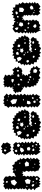

<svg xmlns="http://www.w3.org/2000/svg" viewBox="1476 -2284 840 3831"><g transform="rotate(-90 1895.5 -368.0)"><path d="M55 -71 16 -99 55 -127 19 -167 55 -207 16 -241 55 -275 35 -309 55 -343 32 -363 55 -383 34 -421 55 -459 31 -499 55 -539 27 -567 55 -595 23 -619 55 -643 34 -680 72 -700 100 -722 128 -700 154 -730 179 -700 221 -721 263 -700 293 -672 284 -632 306 -594 284 -557 301 -519 284 -481 301 -470 309 -485 353 -499 373 -535 410 -517 437 -543 466 -519 511 -547 535 -499 580 -491 594 -447 625 -434 619 -401 658 -387 631 -355 660 -318 635 -279 665 -237 635 -195 670 -173 635 -151 661 -113 635 -75 663 -51 635 -27 613 4 578 -10 552 14 526 -10 484 17 442 -10 408 -20 405 -55 385 -92 405 -130 386 -152 405 -173 385 -215 405 -256 381 -295 394 -338 363 -327 361 -359 337 -321 296 -338 307 -299 284 -264 305 -233 284 -201 304 -173 284 -146 306 -114 284 -82 301 -50 282 -18 250 13 211 -10 189 21 168 -10 142 25 116 -10 94 10ZM196 -663 171 -673 163 -648 178 -630 202 -639ZM203 -575 138 -555 107 -497 169 -447 228 -501ZM429 -489 415 -497 409 -482 417 -473 427 -477ZM568 -397 556 -404 542 -397 548 -381 565 -382ZM550 -295 490 -282 500 -213 561 -211 593 -259ZM212 -293 147 -267 143 -192 218 -177 243 -237ZM106 -257 94 -263 79 -256 87 -239 102 -244ZM624 -185 616 -190 614 -181 617 -173 625 -177ZM136 -136 116 -157 84 -141 102 -111 136 -102ZM190 -138 173 -137 174 -121 187 -107 201 -123ZM469 -135 460 -133 457 -127 462 -118 471 -124ZM545 -98 535 -103 523 -97 528 -84 543 -85ZM250 -76 222 -69V-43L244 -32L270 -50ZM163 -71 154 -74V-64L160 -58L170 -63Z M745 -657 725 -684 745 -711 767 -749 809 -740 829 -767 848 -740 890 -768 931 -740 963 -722 948 -688 972 -647 948 -606 934 -577 903 -585 872 -561 841 -585 801 -565ZM828 -703 799 -709 788 -685 801 -659 827 -674ZM873 -669 867 -672 860 -668 864 -658 873 -660ZM740 -35 717 -71 740 -107 715 -135 740 -162 708 -186 740 -210 718 -248 740 -286 703 -310 740 -334 720 -358 740 -381 710 -409 740 -437 720 -457 740 -477 749 -508 781 -510 805 -535 829 -510 862 -535 896 -510 924 -525 948 -505 977 -469 953 -429 975 -405 953 -381 980 -342 953 -302 989 -276 953 -250 984 -222 953 -194 991 -154 953 -115 991 -79 953 -43 962 -10H928L898 21L868 -10L837 16L805 -10L781 22ZM808 -493 781 -481 775 -457 799 -439 828 -462ZM926 -445 894 -449 878 -416 908 -388 944 -412ZM871 -381 812 -388 767 -357 800 -305 847 -327ZM922 -341 915 -344 907 -342 910 -333H919ZM862 -250 813 -244 807 -199 843 -179 883 -203ZM912 -142 892 -150 879 -129 898 -114 915 -124ZM827 -140H798L801 -107L829 -101L852 -124ZM869 -89 861 -85 866 -78 872 -77 875 -84ZM942 -69 922 -83 911 -64 912 -41 934 -49Z M1310 0 1279 32 1254 -6 1210 17 1185 -26 1149 -12 1143 -50 1092 -54V-105L1047 -118L1067 -160L1032 -188L1055 -227L1033 -252L1054 -278L1023 -304L1059 -322L1044 -365L1082 -391L1075 -424L1108 -432L1105 -476L1149 -470L1170 -515L1218 -504L1230 -546L1261 -514L1293 -537L1329 -520L1370 -549L1405 -513L1448 -534L1470 -491L1504 -502L1511 -467L1551 -461L1556 -421L1595 -413L1582 -376L1620 -351L1600 -310L1641 -294L1604 -270L1600 -234L1571 -211L1549 -196L1527 -211L1496 -195L1464 -211L1440 -191L1416 -211L1374 -195L1333 -211L1318 -176H1280L1303 -163L1294 -138L1329 -162L1370 -152L1400 -176L1433 -157L1467 -182L1500 -157L1538 -179L1575 -157L1597 -126L1571 -98L1566 -61L1528 -56L1507 -14L1461 -21L1442 11L1410 -7L1373 31ZM1302 -441 1279 -470 1242 -458 1241 -414 1280 -416ZM1201 -396 1177 -453 1109 -430 1133 -376 1174 -352ZM1349 -441 1338 -437 1330 -423 1349 -413 1355 -430ZM1445 -427 1406 -438 1391 -410 1403 -389 1439 -384ZM1323 -316 1343 -332 1363 -316 1355 -338 1379 -339 1355 -353 1369 -377 1346 -378 1337 -399 1323 -377 1299 -390 1301 -367 1281 -355 1292 -335ZM1244 -320 1227 -313 1230 -297 1245 -288 1257 -304ZM1489 -295 1474 -308 1458 -292 1468 -272 1490 -275ZM1553 -300 1541 -299V-287L1551 -282L1562 -291ZM1285 -292H1273L1265 -281L1277 -274L1289 -279ZM1117 -264 1083 -247 1098 -211 1131 -213 1135 -241ZM1294 -246 1276 -242 1285 -225 1302 -219 1309 -237ZM1499 -143 1467 -144 1462 -112 1487 -105 1515 -115ZM1221 -129 1192 -135 1177 -117 1191 -100 1219 -96ZM1351 -98 1335 -89 1337 -70 1357 -68 1362 -84Z M1696 -18 1670 -46 1694 -75 1666 -103 1694 -131 1665 -159 1694 -187 1663 -229 1694 -271 1669 -313 1694 -355 1660 -383 1694 -411 1657 -445 1694 -479 1671 -509 1694 -539 1673 -561 1694 -583 1658 -621 1694 -659 1696 -694 1731 -700 1753 -726 1775 -700 1810 -722 1846 -700 1880 -713 1907 -687 1946 -654 1907 -619 1940 -581 1907 -543 1936 -503 1907 -463 1932 -433 1907 -403 1943 -369 1907 -335 1940 -297 1907 -259 1930 -235 1907 -211 1929 -185 1907 -159 1942 -127 1907 -95 1933 -61 1907 -27 1896 11 1862 -10 1820 27 1779 -10 1745 18ZM1814 -655 1804 -646V-635L1816 -631L1824 -643ZM1887 -629H1874L1872 -618L1880 -613L1891 -616ZM1795 -581 1731 -542 1749 -473 1830 -444 1833 -527ZM1838 -328 1819 -331 1808 -324 1810 -309 1826 -312ZM1802 -246 1743 -252 1728 -208 1752 -170 1790 -193ZM1862 -154 1840 -143 1837 -121 1859 -115 1877 -131ZM1804 -109 1782 -126 1755 -109 1766 -76 1801 -78ZM1836 -51 1820 -60 1810 -53 1807 -39 1826 -33Z M2301 -11 2256 19 2221 -23 2194 -7 2184 -37 2155 -29 2150 -59 2106 -65 2110 -109 2078 -122 2096 -151 2067 -191 2089 -235 2056 -267 2089 -299 2057 -320 2074 -355 2043 -324 2012 -355 1973 -371 1983 -411 1959 -431 1983 -450 1946 -477 1985 -502 1999 -528 2023 -510 2043 -546 2062 -510 2058 -541 2089 -538 2054 -569 2089 -600 2067 -632 2089 -663 2067 -696 2106 -700 2128 -723 2150 -700 2176 -722 2201 -700 2241 -721 2281 -700 2325 -685 2298 -648 2323 -608 2298 -569 2330 -549 2298 -530 2330 -542 2318 -510 2350 -530 2382 -510 2417 -543 2446 -505 2471 -480 2451 -450 2490 -421 2451 -392 2449 -363 2422 -355 2394 -340 2366 -355 2332 -337 2298 -355 2334 -319 2298 -283 2321 -259 2298 -235 2337 -220 2331 -178 2352 -194 2371 -175 2391 -199 2410 -175 2445 -170 2459 -138 2494 -114 2459 -91 2498 -56 2459 -23 2444 18 2411 -10 2370 16ZM2237 -556 2198 -560 2159 -543 2192 -516 2230 -510ZM2125 -498 2118 -508 2110 -502 2109 -494 2118 -488ZM2418 -433 2403 -453 2382 -440 2384 -417 2409 -409ZM2308 -444 2276 -432 2288 -399 2315 -406 2337 -428ZM2143 -424 2123 -438 2106 -420 2113 -396 2139 -399ZM2241 -372 2220 -391 2205 -368 2210 -341 2232 -354ZM2186 -227 2173 -241 2157 -225 2169 -208 2186 -212ZM2236 -205 2220 -217 2209 -204 2210 -186 2226 -192ZM2294 -190 2275 -203 2255 -189 2263 -164 2289 -167ZM2243 -119 2239 -129 2227 -125 2226 -112 2239 -109ZM2423 -120 2364 -123 2357 -65 2400 -42 2437 -71Z M2788 0 2757 32 2732 -6 2688 17 2663 -26 2627 -12 2621 -50 2570 -54V-105L2525 -118L2545 -160L2510 -188L2533 -227L2511 -252L2532 -278L2501 -304L2537 -322L2522 -365L2560 -391L2553 -424L2586 -432L2583 -476L2627 -470L2648 -515L2696 -504L2708 -546L2739 -514L2771 -537L2807 -520L2848 -549L2883 -513L2926 -534L2948 -491L2982 -502L2989 -467L3029 -461L3034 -421L3073 -413L3060 -376L3098 -351L3078 -310L3119 -294L3082 -270L3078 -234L3049 -211L3027 -196L3005 -211L2974 -195L2942 -211L2918 -191L2894 -211L2852 -195L2811 -211L2796 -176H2758L2781 -163L2772 -138L2807 -162L2848 -152L2878 -176L2911 -157L2945 -182L2978 -157L3016 -179L3053 -157L3075 -126L3049 -98L3044 -61L3006 -56L2985 -14L2939 -21L2920 11L2888 -7L2851 31ZM2780 -441 2757 -470 2720 -458 2719 -414 2758 -416ZM2679 -396 2655 -453 2587 -430 2611 -376 2652 -352ZM2827 -441 2816 -437 2808 -423 2827 -413 2833 -430ZM2923 -427 2884 -438 2869 -410 2881 -389 2917 -384ZM2801 -316 2821 -332 2841 -316 2833 -338 2857 -339 2833 -353 2847 -377 2824 -378 2815 -399 2801 -377 2777 -390 2779 -367 2759 -355 2770 -335ZM2722 -320 2705 -313 2708 -297 2723 -288 2735 -304ZM2967 -295 2952 -308 2936 -292 2946 -272 2968 -275ZM3031 -300 3019 -299V-287L3029 -282L3040 -291ZM2763 -292H2751L2743 -281L2755 -274L2767 -279ZM2595 -264 2561 -247 2576 -211 2609 -213 2613 -241ZM2772 -246 2754 -242 2763 -225 2780 -219 2787 -237ZM2977 -143 2945 -144 2940 -112 2965 -105 2993 -115ZM2699 -129 2670 -135 2655 -117 2669 -100 2697 -96ZM2829 -98 2813 -89 2815 -70 2835 -68 2840 -84Z M3172 -51 3150 -77 3172 -103 3144 -129 3172 -154 3137 -176 3172 -198 3141 -224 3172 -250 3143 -278 3172 -306 3144 -340 3172 -374 3148 -409 3172 -445 3165 -485 3197 -510 3239 -539 3280 -510 3302 -545 3324 -510 3361 -506 3381 -475 3401 -517 3435 -485 3457 -525 3501 -513 3520 -555 3549 -520 3585 -551 3612 -512 3657 -534 3666 -486 3722 -477 3718 -420 3753 -407 3733 -375 3769 -336 3741 -291 3761 -257 3741 -223 3767 -195 3741 -167 3767 -141 3741 -115 3777 -93 3741 -71 3754 -32 3720 -10 3680 20 3640 -10 3615 25 3589 -10 3547 16 3516 -23 3500 -46 3516 -71 3501 -108 3516 -146 3501 -179 3516 -213 3494 -237 3516 -260 3499 -284 3515 -308 3481 -323 3472 -359 3451 -322 3418 -350 3426 -314 3396 -292 3416 -252 3396 -213 3416 -189 3396 -165 3423 -128 3396 -90 3417 -67 3396 -43 3379 -12 3343 -10 3306 18 3268 -10 3248 18 3229 -10 3209 29ZM3263 -458 3244 -493 3211 -464 3226 -430 3264 -420ZM3585 -471 3554 -479 3519 -461 3545 -429 3574 -441ZM3489 -451 3469 -445 3455 -427 3477 -413 3496 -428ZM3361 -449 3351 -450 3348 -437 3360 -435 3368 -442ZM3368 -391 3308 -415 3280 -365 3305 -323 3355 -334ZM3659 -403 3577 -405 3570 -332 3619 -304 3656 -336ZM3225 -299 3202 -298 3192 -282 3203 -262 3224 -275ZM3263 -240 3243 -236 3249 -215 3268 -213 3278 -230ZM3341 -235 3319 -228 3330 -208 3353 -197 3365 -225ZM3663 -193 3622 -173 3628 -120 3677 -129 3704 -167ZM3536 -148 3527 -153 3520 -142 3531 -137 3537 -142ZM3318 -108 3282 -128 3250 -88 3289 -58 3327 -72ZM3561 -124 3546 -118 3553 -104 3567 -100 3575 -115ZM3609 -104 3600 -103 3597 -95 3604 -87 3612 -94Z"/></g></svg>

Font: Rubik Gemstones
Style: Regular
Weight: 400
Designer: Hubert and Fischer, NaN
Foundry: Hubert and Fischer, NaN
Version: Version 2.200